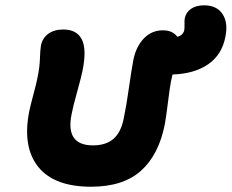

<svg xmlns="http://www.w3.org/2000/svg" viewBox="-20 -750 870 721"><path d="M321.8 -48.8Q183.6 -48.8 123.5 -123.5Q63.5 -198.2 89.8 -332Q94.7 -355 106.4 -398.9Q118.2 -442.9 121.1 -460Q128.9 -497.1 129.9 -529.5Q130.9 -562 133.8 -579.1Q139.6 -607.4 161.6 -623.3Q183.6 -639.2 217.8 -639.2Q268.1 -639.2 287.1 -602.3Q306.2 -565.4 290 -484.9Q285.6 -462.4 269.5 -404.5Q253.4 -346.7 249 -321.8Q224.6 -204.1 329.1 -204.1Q378.4 -204.1 406.7 -229.2Q435.1 -254.4 444.8 -306.2Q454.6 -352.5 464.1 -419.9Q473.6 -487.3 481 -525.9Q491.2 -575.7 520.5 -606Q549.8 -636.2 591.8 -636.2Q627.9 -636.2 646 -611.8Q667.5 -617.7 671.9 -636.2Q673.3 -645.5 672.9 -659.2Q672.4 -672.9 673.8 -681.2Q678.2 -703.6 697.3 -716.8Q716.3 -730 746.1 -730Q793.9 -730 815.7 -697.3Q837.4 -664.6 826.2 -610.8Q813.5 -544.9 762.2 -509Q710.9 -473.1 627.9 -470.2Q627 -466.3 625 -457.5Q623 -448.7 622.1 -444.8Q617.7 -421.4 610.8 -366.5Q604 -311.5 599.1 -284.2Q576.7 -169.4 509.8 -109.1Q442.9 -48.8 321.8 -48.8Z"/></svg>

Font: Shantell Sans Irregular Bouncy
Style: Bold Italic
Weight: 700
Italic angle: -11.31°
Designer: Stephen Nixon, Anya Danilova, Shantell Martin
Foundry: Arrow Type
Version: Version 1.006;[9816181b4]